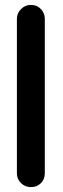

<svg xmlns="http://www.w3.org/2000/svg" viewBox="-20 -755 256 784"><path d="M49 -678Q49 -701 66 -718Q83 -735 106 -735Q131 -735 147 -718Q163 -701 163 -678V-48Q163 -23 147 -7Q131 9 106 9Q83 9 66 -7Q49 -23 49 -48Z"/></svg>

Font: VDS
Style: Bold
Weight: 700
Designer: artmaker
Foundry: artmaker
Version: Version 1.000 2009 initial release